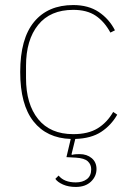

<svg xmlns="http://www.w3.org/2000/svg" viewBox="-20 -538 527 760"><path d="M270 -518Q330 -518 371 -490.5Q412 -463 435 -418L417 -409Q393 -453 358.5 -476Q324 -499 270 -499Q179 -499 131 -439.5Q83 -380 83 -277V-229Q83 -126 131 -66.5Q179 -7 270 -7Q329 -7 366.5 -30Q404 -53 428 -95L444 -84Q420 -42 380.5 -16Q341 10 278 12L263 73L265 75Q272 73 280 72.5Q288 72 295 72Q324 72 343 88Q362 104 362 131Q362 160 340 181Q318 202 280 202Q251 202 229.5 192.5Q208 183 199 170L212 157Q234 184 280 184Q307 184 324 171Q341 158 341 132Q341 113 327.5 100.5Q314 88 280 86L243 84L260 12Q165 9 112.5 -57.5Q60 -124 60 -253Q60 -385 115 -451.5Q170 -518 270 -518Z"/></svg>

Font: IBM Plex Sans Devanagari Thin
Style: Regular
Weight: 100
Designer: Mike Abbink, Paul van der Laan, Pieter van Rosmalen, Erin McLaughlin
Foundry: Bold Monday
Version: Version 1.1